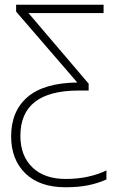

<svg xmlns="http://www.w3.org/2000/svg" viewBox="-20 -550 489 810"><path d="M257 240Q147 240 87 181.5Q27 123 27 25Q27 -81 96 -140.5Q165 -200 306 -202L48 -501V-530H417V-495H100L354 -197V-168H312Q66 -168 66 23Q66 107 116.5 156Q167 205 258 205Q307 205 350.5 195.5Q394 186 429 169V207Q394 223 352.5 231.5Q311 240 257 240Z"/></svg>

Font: Noto Sans ExtraLight
Style: Regular
Weight: 200
Designer: Monotype Design Team
Foundry: Monotype Imaging Inc.
Version: Version 2.007